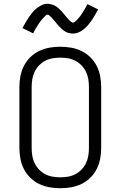

<svg xmlns="http://www.w3.org/2000/svg" viewBox="-20 -991 640 1019"><path d="M300 8Q271 8 242.5 3Q214 -2 188 -14.5Q162 -27 141 -47.5Q120 -68 107 -93.5Q94 -119 88.5 -147.5Q83 -176 83 -205V-530Q83 -559 88.5 -587.5Q94 -616 107 -641.5Q120 -667 141 -687.5Q162 -708 188 -720.5Q214 -733 242.5 -738Q271 -743 300 -743Q329 -743 357.5 -738Q386 -733 412 -720.5Q438 -708 459 -687.5Q480 -667 493 -641.5Q506 -616 511.5 -587.5Q517 -559 517 -530V-205Q517 -176 511.5 -147.5Q506 -119 493 -93.5Q480 -68 459 -47.5Q438 -27 412 -14.5Q386 -2 357.5 3Q329 8 300 8ZM300 -50Q321 -50 341.5 -53.5Q362 -57 380 -66.5Q398 -76 412.5 -91Q427 -106 436 -124.5Q445 -143 448.5 -163.5Q452 -184 452 -205V-530Q452 -551 448.5 -571.5Q445 -592 436 -610.5Q427 -629 412.5 -644Q398 -659 380 -668.5Q362 -678 341.5 -681.5Q321 -685 300 -685Q279 -685 258.5 -681.5Q238 -678 220 -668.5Q202 -659 187.5 -644Q173 -629 164 -610.5Q155 -592 151.5 -571.5Q148 -551 148 -530V-205Q148 -184 151.5 -163.5Q155 -143 164 -124.5Q173 -106 187.5 -91Q202 -76 220 -66.5Q238 -57 258.5 -53.5Q279 -50 300 -50ZM367 -813Q361 -813 354.5 -814Q348 -815 342.5 -816.5Q337 -818 331 -821Q325 -824 320 -827.5Q315 -831 310.5 -835Q306 -839 301.5 -843.5Q297 -848 292.5 -852.5Q288 -857 284.5 -861.5Q281 -866 277 -871Q273 -876 268.5 -881Q264 -886 260 -891Q256 -896 252 -899.5Q248 -903 243 -908Q238 -913 233 -913Q227 -913 223 -909Q219 -905 213.5 -899.5Q208 -894 205.5 -891Q203 -888 200 -884.5Q197 -881 193.5 -876.5Q190 -872 186.5 -866.5Q183 -861 179.5 -855.5Q176 -850 172 -843.5Q168 -837 164 -829.5Q160 -822 156 -814L99 -842Q109 -860 118 -875.5Q127 -891 136 -903.5Q145 -916 153.5 -926.5Q162 -937 174.5 -947Q187 -957 202 -964Q217 -971 233 -971Q239 -971 245.5 -969.5Q252 -968 257.5 -966.5Q263 -965 269 -962Q275 -959 280 -955.5Q285 -952 289.5 -948Q294 -944 298.5 -939.5Q303 -935 307.5 -930.5Q312 -926 315.5 -921.5Q319 -917 323 -912Q327 -907 331.5 -902Q336 -897 340 -892Q344 -887 348 -883.5Q352 -880 357 -875.5Q362 -871 367 -871Q373 -871 377 -874.5Q381 -878 386.5 -883.5Q392 -889 394.5 -892Q397 -895 400 -898.5Q403 -902 406.5 -906.5Q410 -911 413.5 -916.5Q417 -922 420.5 -927.5Q424 -933 428 -939.5Q432 -946 436 -953.5Q440 -961 444 -969L501 -941Q491 -923 482 -907.5Q473 -892 464 -879.5Q455 -867 446.5 -857Q438 -847 425.5 -836.5Q413 -826 398 -819.5Q383 -813 367 -813Z"/></svg>

Font: Iosevka SS04 Light Extended
Style: Regular
Weight: 300
Width: 7
Monospace: yes
Designer: Belleve Invis
Foundry: Belleve Invis
Version: Version 19.0.0; ttfautohint (v1.8.4)